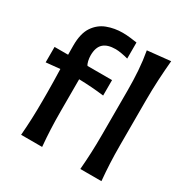

<svg xmlns="http://www.w3.org/2000/svg" viewBox="-181 -963 1084 1116"><g transform="rotate(30 361.0 -404.5)"><path d="M110.4 0Q115.2 -59.1 117.4 -114.3Q119.6 -169.4 119.6 -236.3V-289.6Q119.6 -324.2 118.7 -363.5Q117.7 -402.8 116.7 -445.3L23.4 -436V-539.6H114.3Q114.3 -555.2 114 -570.8Q113.8 -586.4 113.8 -602.1Q113.8 -682.6 144 -727.5Q174.3 -772.5 222.9 -790.8Q271.5 -809.1 326.2 -809.1Q350.6 -809.1 379.2 -805.7Q407.7 -802.2 422.9 -799.8V-691.9Q404.8 -697.3 379.9 -701.7Q355 -706.1 338.4 -706.1Q283.7 -706.1 256.6 -681.2Q229.5 -656.2 229.5 -602.1Q229.5 -585 233.6 -566.4Q237.8 -547.9 244.6 -539.6H409.2V-436Q365.2 -441.4 324 -444.3Q282.7 -447.3 241.2 -448.2V-236.3Q241.2 -169.4 243.7 -114.3Q246.1 -59.1 251.5 0ZM507.8 0Q512.7 -58.6 515.1 -113.5Q517.6 -168.5 517.6 -235.4V-534.2Q517.6 -601.1 513.2 -664.6Q508.8 -728 497.6 -790.5L651.9 -806.6Q646 -741.7 642.3 -674.3Q638.7 -606.9 638.7 -534.2V-235.4Q638.7 -168.5 641.4 -113.5Q644 -58.6 649.4 0Z"/></g></svg>

Font: Pinar-DS1-FD SemiBold
Style: Regular
Weight: 600
Designer: Amin Abedi
Version: Version 3.000